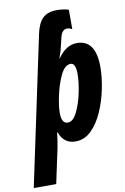

<svg xmlns="http://www.w3.org/2000/svg" viewBox="-166 -830 737 1128"><g transform="rotate(-10 203.0 -266.0)"><path d="M168 -170Q168 -211 182 -276Q196 -341 221 -392.5Q246 -444 281 -444Q311 -444 311 -378Q311 -332 298 -268.5Q285 -205 261 -156Q237 -107 206 -107Q168 -107 168 -170ZM75 237 119 31Q122 15 126 -9Q130 -33 133 -61H136Q161 10 231 10Q285 10 326 -30.5Q367 -71 394.5 -134Q422 -197 436 -267Q450 -337 450 -396Q450 -558 338 -558Q273 -558 224 -487H222Q231 -512 236 -529.5Q241 -547 245 -566L255 -608Q266 -652 296 -652Q311 -652 326 -643V-759Q315 -763 296 -766Q277 -769 256 -769Q200 -769 171 -740.5Q142 -712 129 -650L-59 237Z"/></g></svg>

Font: Noto Sans UI Condensed ExtraBold
Style: Italic
Weight: 800
Width: 3
Designer: Monotype Design Team
Foundry: Monotype Imaging Inc.
Version: 1.001